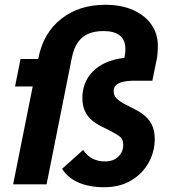

<svg xmlns="http://www.w3.org/2000/svg" viewBox="-20 -772 709 804"><path d="M628 -189Q628 -138 603 -92Q578 -46 530.5 -17Q483 12 416 12Q353 12 308 -8Q263 -28 240 -65L328 -144Q345 -119 368 -107.5Q391 -96 419 -96Q455 -96 475.5 -116Q496 -136 496 -165Q496 -188 483.5 -198.5Q471 -209 442 -224L402 -244Q380 -255 362.5 -270.5Q345 -286 335 -308.5Q325 -331 325 -361Q325 -406 345 -441.5Q365 -477 404.5 -500Q444 -523 501 -530L502 -536Q504 -545 504.5 -552Q505 -559 505 -567Q505 -605 481.5 -623.5Q458 -642 413 -642Q377 -642 350 -630.5Q323 -619 306 -594.5Q289 -570 281 -531L175 0H35L117 -410H43L66 -525H140L141 -530Q162 -635 237 -693.5Q312 -752 420 -752Q489 -752 538.5 -729.5Q588 -707 614.5 -668.5Q641 -630 641 -580Q641 -564 639.5 -546Q638 -528 633 -508L618 -434H542Q513 -434 493.5 -429Q474 -424 465 -414.5Q456 -405 456 -390Q456 -371 470 -358Q484 -345 508 -333L547 -313Q573 -300 591 -283Q609 -266 618.5 -243.5Q628 -221 628 -189Z"/></svg>

Font: IBM Plex Sans
Style: Italic
Weight: 400
Italic angle: -11.31°
Designer: Mike Abbink, Paul van der Laan, Pieter van Rosmalen
Foundry: Bold Monday
Version: Version 3.201